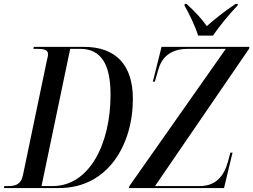

<svg xmlns="http://www.w3.org/2000/svg" viewBox="-47 -951 1281 971"><path d="M955 -771H1030C1063 -819 1107 -873 1154 -923L1156 -931H1144C1084 -891 1035 -851 999 -819C974 -855 942 -889 897 -931H887L886 -923C907 -887 941 -818 955 -771ZM-27 0H252C498 0 625 -218 625 -451C625 -623 539 -714 377 -714H124L122 -704H142C174 -704 196 -699 196 -677C196 -669 193 -658 190 -645L69 -65C59 -17 30 -10 -7 -10H-25ZM605 0H1086L1129 -179H1118L1106 -134C1087 -64 1047 -10 963 -10H737L1213 -705L1214 -714H770L726 -538H736L754 -600C775 -674 830 -704 904 -704H1095L608 -11ZM219 -10H163L308 -704H358C464 -704 512 -627 512 -472C512 -221 404 -10 219 -10Z"/></svg>

Font: Noto Serif Display Condensed Medium
Style: Italic
Weight: 500
Width: 3
Italic angle: -12°
Designer: Monotype Design Team
Foundry: Monotype Imaging Inc.
Version: Version 2.009